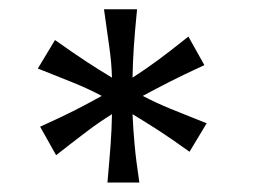

<svg xmlns="http://www.w3.org/2000/svg" viewBox="-20 -801 542 411"><path d="M273.4 -781.2Q268.6 -732.4 266.4 -699.5Q264.2 -666.5 263.7 -634.8Q291 -652.3 317.9 -672.1Q344.7 -691.9 383.3 -722.7L417.5 -661.6Q373 -641.1 343.3 -626Q313.5 -610.8 285.6 -595.7Q314.5 -580.6 345.5 -567.9Q376.5 -555.2 422.4 -537.1L385.7 -476.1Q345.7 -504.9 318.4 -522.5Q291 -540 263.7 -556.6Q265.1 -524.4 268.1 -491.7Q271 -459 278.3 -410.2H210Q214.4 -459 216.8 -492.2Q219.2 -525.4 219.7 -556.6Q192.9 -540 165.8 -519.5Q138.7 -499 100.1 -468.8L65.9 -529.8Q110.4 -549.8 140.1 -564.9Q169.9 -580.1 197.8 -595.7Q169.4 -610.8 138.2 -623.5Q106.9 -636.2 61 -654.3L97.7 -715.3Q137.7 -687 165.3 -668.9Q192.9 -650.9 219.7 -634.8Q218.8 -666.5 214.1 -699.5Q209.5 -732.4 202.6 -781.2Z"/></svg>

Font: Kanchenjunga
Style: Regular
Weight: 400
Designer: Becca Hirsbrunner Spalinger
Foundry: SIL International
Version: Version 2.001